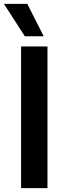

<svg xmlns="http://www.w3.org/2000/svg" viewBox="-29 -974 345 994"><path d="M99.6 -786.1Q124 -786.1 197.3 -786.1Q175.8 -828.1 112.3 -954.1Q82 -954.1 -8.8 -954.1Q18.6 -912.1 99.6 -786.1ZM216.8 0Q216.8 -183.6 216.8 -733.4Q182.6 -733.4 80.1 -733.4Q80.1 -710 80.1 -640.6Q80.1 -480.5 80.1 0Q114.3 0 216.8 0Z"/></svg>

Font: BM-Biotif
Style: Bold
Weight: 400
Designer: Deni Anggara
Version: Version 1.000;PS 001.000;hotconv 1.0.88;makeotf.lib2.5.64776